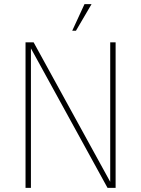

<svg xmlns="http://www.w3.org/2000/svg" viewBox="-20 -904 680 925"><path d="M387 -884H421L346 -756H328ZM103 1V-700H142L511 -28V-700H537V1H498L129 -671V1Z"/></svg>

Font: Haskoy Thin
Style: Regular
Weight: 100
Designer: Ertekin Erdin
Foundry: Ertekin Erdin
Version: Version 2.000; ttfautohint (v1.8.4.7-5d5b)